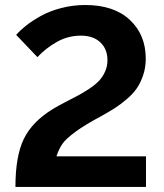

<svg xmlns="http://www.w3.org/2000/svg" viewBox="-20 -739 648 759"><path d="M41 0Q41 -121.6 74.2 -189.9Q107.4 -258.3 189 -308.1Q207.5 -319.3 236.6 -334.5Q265.6 -349.6 286.4 -360.4Q307.1 -371.1 331.1 -387Q355 -402.8 369.9 -418Q384.8 -433.1 394.8 -454.6Q404.8 -476.1 404.8 -501Q404.8 -544.9 376.7 -571.5Q348.6 -598.1 299.8 -598.1Q248.5 -598.1 204.3 -573Q160.2 -547.9 127.9 -513.2L43.9 -601.1Q59.6 -619.1 83 -637.7Q106.4 -656.2 140.6 -675.5Q174.8 -694.8 221.2 -707Q267.6 -719.2 316.9 -719.2Q430.2 -719.2 493.2 -660.4Q556.2 -601.6 556.2 -506.8Q556.2 -471.7 545.7 -441.2Q535.2 -410.6 520.3 -389.2Q505.4 -367.7 480 -346.2Q454.6 -324.7 433.8 -311.5Q413.1 -298.3 381.8 -280.8Q314.9 -245.1 277.6 -217.5Q240.2 -189.9 226.6 -170.2Q212.9 -150.4 203.1 -121.1H557.1V0Z"/></svg>

Font: Rawline
Style: Bold
Weight: 700
Designer: Matt McInerney, Pablo Impallari, Rodrigo Fuenzalida
Foundry: Matt McInerney, Pablo Impallari, Rodrigo Fuenzalida
Version: Version 4.020;PS 004.020;hotconv 1.0.88;makeotf.lib2.5.64775